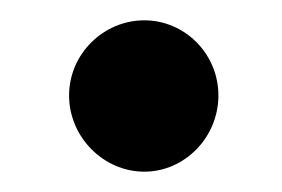

<svg xmlns="http://www.w3.org/2000/svg" viewBox="-20 -169 278 189"><path d="M48 -75C48 -34 82 0 122 0C162 0 195 -34 195 -75C195 -116 162 -149 122 -149C82 -149 48 -116 48 -75Z"/></svg>

Font: Bluebird
Style: Ext
Weight: 400
Designer: Jasper
Foundry: Cannot Into Space Fonts
Version: Version 0.98